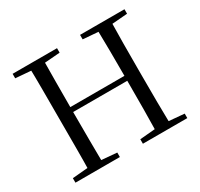

<svg xmlns="http://www.w3.org/2000/svg" viewBox="-152 -920 1157 1112"><g transform="rotate(-30 426.5 -364.0)"><path d="M53 0V-30L190 -42H210L350 -30V0ZM155 0Q157 -84 157 -168Q157 -252 157 -337V-391Q157 -476 157 -560.5Q157 -645 155 -728H248Q247 -645 246.5 -560.5Q246 -476 246 -391V-367Q246 -260 246.5 -172Q247 -84 248 0ZM202 -361V-394H653V-361ZM504 0V-30L643 -42H664L801 -30V0ZM605 0Q607 -84 607.5 -171.5Q608 -259 608 -367V-391Q608 -476 607.5 -560.5Q607 -645 605 -728H699Q697 -645 696.5 -560.5Q696 -476 696 -391V-337Q696 -252 696.5 -168Q697 -84 699 0ZM53 -698V-728H350V-698L210 -687H190ZM504 -698V-728H801V-698L664 -687H643Z"/></g></svg>

Font: Noto Serif TC
Style: Regular
Weight: 400
Designer: Ryoko NISHIZUKA  (kana & ideographs); Frank Grießhammer (Latin, Greek & Cyrillic); Wenlong ZHANG  (bopomofo); Sandoll Co
Foundry: Adobe
Version: Version 2.003-H1;hotconv 1.1.1;makeotfexe 2.6.0